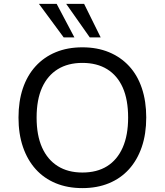

<svg xmlns="http://www.w3.org/2000/svg" viewBox="-20 -957 846 986"><path d="M403 9Q327 9 266.5 -16Q206 -41 163.5 -88Q121 -135 98 -202Q75 -269 75 -353Q75 -437 97.5 -503.5Q120 -570 163 -617Q206 -664 266.5 -689Q327 -714 403 -714Q479 -714 539.5 -689Q600 -664 643 -617.5Q686 -571 708.5 -504Q731 -437 731 -354Q731 -269 708 -202Q685 -135 642.5 -88Q600 -41 539.5 -16Q479 9 403 9ZM403 -71Q478 -71 530 -103.5Q582 -136 610 -199Q638 -262 638 -353Q638 -445 610.5 -507Q583 -569 530.5 -601.5Q478 -634 403 -634Q329 -634 276.5 -601.5Q224 -569 196 -507Q168 -445 168 -353Q168 -262 196 -199.5Q224 -137 276.5 -104Q329 -71 403 -71ZM441 -765 320 -937H412L497 -765ZM307 -765 180 -937H271L362 -765Z"/></svg>

Font: Nunito Sans 8pt
Style: Regular
Weight: 400
Version: Version 3.101;gftools[0.9.27]